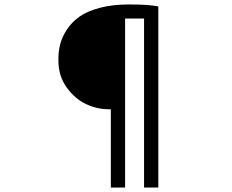

<svg xmlns="http://www.w3.org/2000/svg" viewBox="-20 -784 1040 861"><path d="M468 -294Q417 -294 367.5 -316.5Q318 -339 280 -390.5Q242 -442 242 -512Q241 -550 249.5 -584Q258 -618 280 -651.5Q302 -685 336.5 -709.5Q371 -734 428 -749Q485 -764 558 -764Q651 -764 690 -755V57H626V-701H541V57H477V-294Z"/></svg>

Font: Noto Sans SC
Style: Regular
Weight: 400
Designer: Ryoko NISHIZUKA  (kana, bopomofo & ideographs); Paul D. Hunt (Latin, Greek & Cyrillic); Sandoll Communications , Soo-you
Foundry: Adobe
Version: Version 2.002;hotconv 1.0.116;makeotfexe 2.5.65601